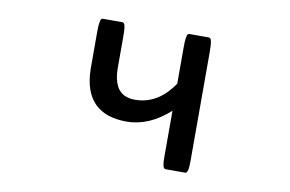

<svg xmlns="http://www.w3.org/2000/svg" viewBox="-62 -610 1123 743"><g transform="rotate(10 500.0 -238.5)"><path d="M462.9 -217.3Q553.2 -217.3 613.8 -307.1V-449.2Q613.8 -473.6 615.5 -485.8Q617.2 -498 621.1 -502Q623.5 -504.4 627 -504.4H703.1Q706.5 -504.4 709 -502Q711.4 -499.5 712.4 -495.8Q713.4 -492.2 714.4 -486.3Q716.3 -473.6 716.3 -449.2V-23.4Q716.3 -2 714.6 9.3Q712.9 20.5 709 24.4Q706.5 26.9 703.1 26.9H627Q623.5 26.9 621.1 24.4Q618.7 22 617.4 18.6Q616.2 15.1 615 6.6Q613.8 -2 613.8 -23.4V-200.7Q534.2 -128.4 445.3 -128.4Q362.8 -128.4 319.8 -171.4Q275.4 -215.8 273.9 -304.7V-449.2Q273.9 -473.6 275.4 -482.9Q276.9 -492.2 277.8 -495.8Q278.8 -499.5 281.2 -502Q283.7 -504.4 287.1 -504.4H363.3Q366.7 -504.4 368.7 -502.2Q370.6 -500 372.1 -497.6Q376.5 -487.3 376.5 -449.2V-324.2Q377.9 -240.7 428.7 -222.7Q443.8 -217.3 462.9 -217.3Z"/></g></svg>

Font: YuPearl-Medium
Style: Medium
Weight: 500
Designer: Max Yao
Foundry: Max-Everyday
Version: Version 1.011; ttfautohint (v1.8.3)